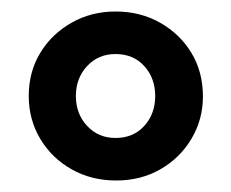

<svg xmlns="http://www.w3.org/2000/svg" viewBox="-20 -736 402 334"><path d="M182 -422Q139 -422 104.5 -441.5Q70 -461 50 -494.5Q30 -528 30 -569Q30 -611 50 -644Q70 -677 104.5 -696.5Q139 -716 181 -716Q224 -716 258.5 -696.5Q293 -677 313 -644Q333 -611 333 -568Q333 -528 313 -494.5Q293 -461 259 -441.5Q225 -422 182 -422ZM181 -496Q212 -496 231 -517Q250 -538 250 -569Q250 -600 231 -621Q212 -642 181 -642Q151 -642 131.5 -621Q112 -600 112 -569Q112 -538 131.5 -517Q151 -496 181 -496Z"/></svg>

Font: Nunito Sans 10pt Condensed ExtraBold
Style: Regular
Weight: 800
Width: 3
Designer: Vernon Adams
Foundry: Vernon Adams
Version: Version 3.101;gftools[0.9.27]